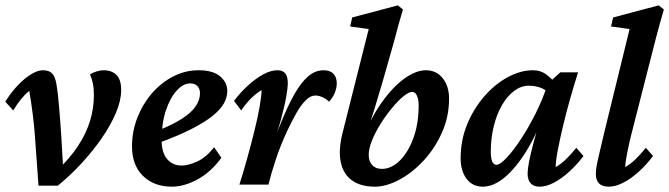

<svg xmlns="http://www.w3.org/2000/svg" viewBox="-22 -700 2537 728"><path d="M124 3.9 114.3 -129.9Q109.4 -209 102.5 -263.7Q95.7 -318.4 88.9 -355.5Q56.6 -329.1 28.3 -281.2L-2 -314.5Q21.5 -351.6 46.9 -377.9Q72.3 -404.3 96.7 -418.9Q121.1 -433.6 140.6 -433.6Q164.1 -433.6 175.8 -421.4Q187.5 -409.2 192.4 -378.9Q197.3 -350.6 202.1 -293.9Q207 -237.3 210.9 -174.8L217.8 -56.6L193.4 -52.7Q241.2 -97.7 272.5 -144.5Q303.7 -191.4 318.8 -239.7Q334 -288.1 334 -338.9Q334 -365.2 330.1 -383.8Q326.2 -402.3 319.3 -418Q330.1 -424.8 344.2 -429.2Q358.4 -433.6 371.1 -433.6Q401.4 -433.6 419.4 -416Q437.5 -398.4 437.5 -358.4Q437.5 -319.3 417.5 -272Q397.5 -224.6 363.3 -175.3Q329.1 -126 286.1 -79.6Q243.2 -33.2 197.3 3.9Z M629.9 7.8Q561.5 7.8 520 -33.2Q478.5 -74.2 478.5 -144.5Q478.5 -201.2 498.5 -252.9Q518.6 -304.7 553.2 -345.2Q587.9 -385.7 633.8 -409.7Q679.7 -433.6 731.4 -433.6Q785.2 -433.6 812.5 -410.6Q839.8 -387.7 839.8 -354.5Q839.8 -331.1 826.7 -307.6Q813.5 -284.2 783.7 -260.3Q753.9 -236.3 703.1 -210.4Q652.3 -184.6 577.1 -157.2V-205.1Q633.8 -227.5 668.9 -250.5Q704.1 -273.4 720.2 -297.4Q736.3 -321.3 736.3 -346.7Q736.3 -363.3 726.6 -373.5Q716.8 -383.8 699.2 -383.8Q672.9 -383.8 647.9 -356.4Q623 -329.1 606.9 -280.8Q590.8 -232.4 590.8 -168.9Q590.8 -121.1 611.8 -96.7Q632.8 -72.3 667 -72.3Q691.4 -72.3 725.1 -87.4Q758.8 -102.5 790 -141.6L817.4 -101.6Q777.3 -46.9 726.6 -19.5Q675.8 7.8 629.9 7.8Z M1173.8 -337.9Q1155.3 -337.9 1137.2 -319.8Q1119.1 -301.8 1101.6 -271Q1084 -240.2 1065.4 -200.2Q1041 -147.5 1022.9 -92.8Q1004.9 -38.1 996.1 0H885.7Q900.4 -45.9 915 -98.6Q929.7 -151.4 942.4 -202.6Q955.1 -253.9 962.4 -295.4Q969.7 -336.9 969.7 -358.4Q950.2 -346.7 931.2 -328.1Q912.1 -309.6 892.6 -281.2L865.2 -317.4Q889.6 -349.6 918.5 -376Q947.3 -402.3 976.1 -418Q1004.9 -433.6 1029.3 -433.6Q1048.8 -433.6 1059.1 -422.4Q1069.3 -411.1 1069.3 -382.8Q1069.3 -369.1 1063.5 -334.5Q1057.6 -299.8 1042 -242.2Q1026.4 -184.6 995.1 -99.6H991.2Q1019.5 -175.8 1044.4 -237.3Q1069.3 -298.8 1094.2 -342.8Q1119.1 -386.7 1146 -410.2Q1172.9 -433.6 1205.1 -433.6Q1229.5 -433.6 1242.2 -420.4Q1254.9 -407.2 1254.9 -383.8Q1254.9 -367.2 1247.6 -348.6Q1240.2 -330.1 1225.6 -314.5Q1214.8 -325.2 1200.7 -331.5Q1186.5 -337.9 1173.8 -337.9Z M1376 -112.3Q1376 -88.9 1389.2 -74.2Q1402.3 -59.6 1425.8 -59.6Q1461.9 -59.6 1493.7 -90.8Q1525.4 -122.1 1545.4 -176.3Q1565.4 -230.5 1565.4 -300.8Q1565.4 -324.2 1558.6 -337.9Q1551.8 -351.6 1541 -351.6Q1528.3 -351.6 1507.8 -335Q1487.3 -318.4 1464.4 -290.5Q1441.4 -262.7 1421.4 -231Q1401.4 -199.2 1388.7 -168Q1376 -136.7 1376 -112.3ZM1276.4 -194.3 1376 -589.8 1305.7 -599.6 1313.5 -633.8 1486.3 -679.7 1505.9 -664.1Q1495.1 -628.9 1487.8 -602.1Q1480.5 -575.2 1475.6 -555.7Q1470.7 -536.1 1465.8 -520.5L1429.7 -393.6Q1415 -342.8 1398.4 -288.6Q1381.8 -234.4 1356.4 -162.1H1348.6Q1380.9 -248 1423.3 -308.6Q1465.8 -369.1 1510.3 -401.4Q1554.7 -433.6 1592.8 -433.6Q1632.8 -433.6 1656.7 -403.3Q1680.7 -373 1680.7 -326.2Q1680.7 -256.8 1653.3 -196.3Q1626 -135.7 1583 -89.8Q1540 -43.9 1491.2 -18.1Q1442.4 7.8 1399.4 7.8Q1345.7 7.8 1312.5 -16.1Q1279.3 -40 1270 -85.4Q1260.7 -130.9 1276.4 -194.3Z M1808.6 7.8Q1769.5 7.8 1747.1 -22Q1724.6 -51.8 1724.6 -99.6Q1724.6 -168.9 1749.5 -229Q1774.4 -289.1 1814.9 -335.4Q1855.5 -381.8 1903.8 -407.7Q1952.1 -433.6 1999 -433.6Q2027.3 -433.6 2048.3 -418.5Q2069.3 -403.3 2090.8 -376L2061.5 -344.7Q2045.9 -361.3 2025.4 -368.2Q2004.9 -375 1983.4 -375Q1954.1 -375 1927.7 -355.5Q1901.4 -335.9 1881.3 -301.3Q1861.3 -266.6 1850.1 -221.2Q1838.9 -175.8 1838.9 -124Q1838.9 -100.6 1844.2 -87.9Q1849.6 -75.2 1860.4 -75.2Q1874 -75.2 1898.9 -101.6Q1923.8 -127.9 1953.1 -172.4Q1982.4 -216.8 2009.3 -270.5Q2036.1 -324.2 2053.7 -378.9L2067.4 -393.6L2102.5 -425.8H2169.9Q2155.3 -379.9 2140.1 -326.7Q2125 -273.4 2112.8 -222.2Q2100.6 -170.9 2092.8 -129.9Q2085 -88.9 2085 -66.4Q2105.5 -78.1 2124.5 -96.7Q2143.6 -115.2 2163.1 -139.6L2190.4 -108.4Q2166 -76.2 2137.2 -49.8Q2108.4 -23.4 2079.1 -7.8Q2049.8 7.8 2023.4 7.8Q2002 7.8 1990.2 -4.9Q1978.5 -17.6 1978.5 -42Q1978.5 -57.6 1983.9 -86.4Q1989.3 -115.2 2002 -162.6Q2014.6 -210 2036.1 -281.2H2045.9Q2014.6 -193.4 1974.6 -128.4Q1934.6 -63.5 1892.1 -27.8Q1849.6 7.8 1808.6 7.8Z M2286.1 7.8Q2261.7 7.8 2249.5 -4.4Q2237.3 -16.6 2237.3 -39.1Q2237.3 -51.8 2239.3 -64.9Q2241.2 -78.1 2248 -107.9Q2254.9 -137.7 2269.5 -199.2L2365.2 -589.8L2294.9 -599.6L2302.7 -633.8L2475.6 -679.7L2495.1 -664.1Q2479.5 -610.4 2467.3 -564Q2455.1 -517.6 2443.4 -470.7L2372.1 -191.4Q2365.2 -164.1 2359.9 -138.7Q2354.5 -113.3 2351.6 -94.2Q2348.6 -75.2 2348.6 -66.4Q2369.1 -78.1 2388.2 -96.7Q2407.2 -115.2 2426.8 -139.6L2454.1 -108.4Q2429.7 -76.2 2400.9 -49.8Q2372.1 -23.4 2342.3 -7.8Q2312.5 7.8 2286.1 7.8Z"/></svg>

Font: Crimson Pro SemiBold
Style: Italic
Weight: 600
Italic angle: -12°
Designer: Jacques Le Bailly
Foundry: Baron von Fonthausen
Version: Version 1.003